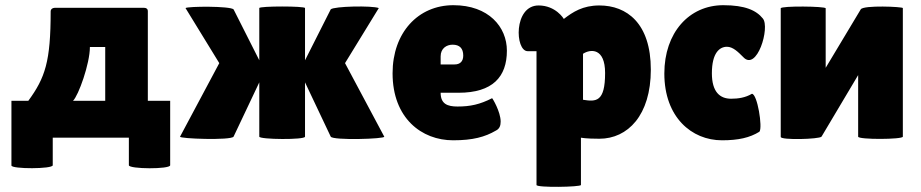

<svg xmlns="http://www.w3.org/2000/svg" viewBox="-20 -530 3545 739"><path d="M549 -488C549 -495 544 -500 534 -500H193C181 -500 175 -494 175 -486C175 -293 154 -231 89 -142C65 -142 72 -142 24 -142V107C24 121 183 121 183 106V0C440 0 429 0 476 0V106C476 121 635 122 635 106V-142H549ZM261 -142C282 -162 326 -285 326 -349H385V-142Z M1154 -213 1253 -4C1261 11 1463 5 1459 -4L1308 -287L1438 -499C1412 -509 1265 -506 1253 -494L1154 -298V-499C1154 -507 978 -507 978 -499V-298L879 -494C865 -507 704 -506 694 -499L824 -287L673 -4C669 4 869 11 879 -4L978 -213V-4C978 7 1154 9 1154 -4Z M1888 -27C1903 -34 1907 -47 1907 -62C1907 -100 1875 -153 1874 -152C1827 -128 1790 -120 1741 -120C1702 -120 1676 -130 1676 -173H1745C1876 -173 1931 -234 1931 -335C1931 -426 1861 -510 1725 -510C1589 -510 1491 -404 1491 -248C1491 -75 1603 10 1724 10C1800 10 1847 -3 1888 -27ZM1763 -316C1763 -293 1750 -282 1730 -282H1676V-313C1676 -344 1699 -358 1722 -358C1749 -358 1763 -344 1763 -316Z M2045 -333V182C2045 193 2216 190 2216 182V0L2232 2C2243 3 2260 4 2287 4C2396 4 2485 -86 2485 -262C2485 -441 2392 -509 2287 -509C2223 -509 2185 -484 2150 -457C2150 -458 2119 -509 2053 -509C1956 -509 1962 -333 2011 -333ZM2309 -249C2309 -137 2274 -138 2224 -146V-323C2253 -342 2309 -346 2309 -249Z M2720 -248C2720 -327 2750 -350 2778 -350C2801 -350 2821 -330 2840 -311C2893 -252 2945 -425 2916 -459C2891 -490 2848 -510 2764 -510C2632 -510 2537 -404 2537 -247C2537 -79 2642 10 2759 10C2822 10 2866 0 2903 -23C2916 -39 2895 -169 2874 -169C2849 -154 2821 -150 2794 -150C2751 -150 2720 -176 2720 -248Z M3283 -241V-4C3283 8 3455 7 3455 -4V-499C3455 -504 3303 -511 3293 -494L3158 -269V-498C3158 -506 2985 -508 2985 -498V-3C2985 10 3133 6 3142 -4Z"/></svg>

Font: Lilita 2
Style: Regular
Weight: 400
Designer: Juan Montoreano
Foundry: Juan Montoreano
Version: Version 2.001